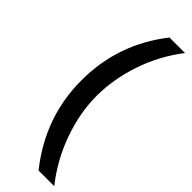

<svg xmlns="http://www.w3.org/2000/svg" viewBox="-299 -720 929 929"><g transform="rotate(45 165.5 -255.5)"><path d="M224 196Q62 -7 62 -259Q62 -511 217 -707H323Q246 -607 206.5 -489.5Q167 -372 167 -258Q167 -144 209 -25Q251 94 331 196Z"/></g></svg>

Font: Hind Kochi Medium
Style: Regular
Weight: 500
Designer: Dhruvi Tolia
Foundry: Indian Type Foundry
Version: Version 0.702;PS 1.0;hotconv 1.0.81;makeotf.lib2.5.63406